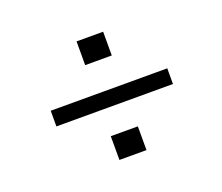

<svg xmlns="http://www.w3.org/2000/svg" viewBox="-90 -628 880 760"><g transform="rotate(-20 350.0 -248.5)"><path d="M295 -398V-498H407V-398ZM105 -209V-275H596V-209ZM294 1V-99H408V1Z"/></g></svg>

Font: Panamera Medium
Style: Regular
Weight: 500
Designer: Bastien Sozeau
Foundry: NBR — Bastien Sozeau
Version: Version 3.002; ttfautohint (v1.8.4.7-5d5b);gftools[0.9.33]